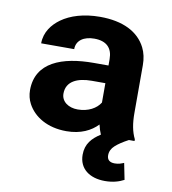

<svg xmlns="http://www.w3.org/2000/svg" viewBox="-83 -610 795 888"><g transform="rotate(10 314.5 -166.0)"><path d="M346.5 104C346.5 169.7 396.8 206 468.6 206C507.2 206 535.6 196.7 557.7 185L542.3 108C530.1 112.8 518.3 118 499.4 118C475.1 118 463.1 106.7 463.1 86C463.1 68.7 470.2 53.5 484.6 40.5C498.8 27.5 519.2 14 545.6 0H572V-8C555.7 -40.6 548.9 -78.8 548.9 -128V-352C548.9 -382.7 543 -409.7 531.3 -433C497.2 -500.8 423.5 -538 315.7 -538C239.6 -538 177.7 -518.5 135.3 -488C99.6 -462.2 68.2 -423.1 68.2 -370H223.3C223.3 -411.9 258.5 -434 306.9 -434C365 -434 392.7 -404.3 392.7 -353V-323H323.4C176.3 -323 55 -279.4 55 -148C55 -125.3 60.1 -104.3 70.4 -85C99.8 -29.6 163.6 10 253 10C320.9 10 368 -14.5 399.3 -47C403 -30.3 407.7 -15.3 413.6 -2C374.3 23.2 346.5 52.7 346.5 104ZM210.1 -159C210.1 -217.5 262.3 -240 328.9 -240H392.7V-149C374.9 -119.9 337 -98 287.1 -98C244 -98 210.1 -121.6 210.1 -159Z"/></g></svg>

Font: Asimov
Style: Wid
Weight: 500
Designer: Google
Version: Version 2.000980; 2014